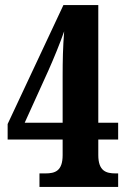

<svg xmlns="http://www.w3.org/2000/svg" viewBox="-20 -734 501 754"><path d="M135 0H444V-53H434C397 -53 366 -62 366 -125V-186H444V-252H366V-714H229L10 -247V-186H226V-125C226 -62 196 -53 158 -53H135ZM77 -252 170 -457C191 -504 216 -565 232 -611C227 -549 226 -494 226 -436V-252Z"/></svg>

Font: Noto Serif Hebrew ExtraCondensed ExtraBold
Style: Regular
Weight: 800
Width: 2
Designer: Monotype Design Team
Foundry: Monotype Imaging Inc.
Version: Version 2.004